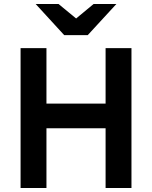

<svg xmlns="http://www.w3.org/2000/svg" viewBox="-20 -941 761 961"><path d="M83 0V-700H212.5V-422.5H508.5V-700H638V0H508.5V-299H212.5V0ZM301.5 -765 158.5 -921H273L361 -848.5L448.5 -921H562.5L419 -765Z"/></svg>

Font: Overpass
Style: Bold
Weight: 700
Designer: Delve Withrington, Dave Bailey, Thomas Jockin
Foundry: Delve Fonts LLC
Version: Version 4.000; ttfautohint (v1.8.3)